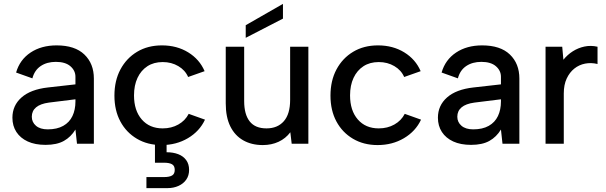

<svg xmlns="http://www.w3.org/2000/svg" viewBox="-20 -741 3124 990"><path d="M377 0 369 -73Q346 -35 309.5 -14.5Q273 6 215 6Q161 6 123 -11.5Q85 -29 64.5 -60.5Q44 -92 44 -134Q44 -197 91 -238.5Q138 -280 227 -290L369 -306V-345Q369 -377 343 -399.5Q317 -422 268 -422Q222 -422 190 -400.5Q158 -379 147 -337L63 -367Q82 -433 137.5 -470Q193 -507 272 -507Q366 -507 415 -460Q464 -413 464 -336V0ZM369 -229 232 -212Q188 -206 166 -187.5Q144 -169 144 -139Q144 -111 165.5 -92.5Q187 -74 226 -74Q274 -74 306 -92Q338 -110 353.5 -142.5Q369 -175 369 -218Z M839 44Q873 44 899 54Q925 64 940 84.5Q955 105 955 135Q955 164 940.5 185Q926 206 900.5 217.5Q875 229 844 229H735V172H826Q853 172 867 164Q881 156 881 135Q881 114 867 106Q853 98 826 98H779V-11H839ZM813 7Q741 7 686 -25.5Q631 -58 600.5 -115Q570 -172 570 -248Q570 -325 601 -383Q632 -441 687 -474Q742 -507 815 -507Q892 -507 950.5 -471Q1009 -435 1035 -374L950 -344Q935 -379 899.5 -400Q864 -421 819 -421Q773 -421 740 -399.5Q707 -378 689 -339.5Q671 -301 671 -249Q671 -171 711 -125Q751 -79 819 -79Q864 -79 899.5 -99Q935 -119 953 -154L1037 -124Q1009 -64 949 -28.5Q889 7 813 7Z M1439 -721V-645L1247 -546V-611ZM1570 0H1484L1477 -59Q1453 -27 1416.5 -10Q1380 7 1335 7Q1277 7 1234 -17.5Q1191 -42 1167.5 -89.5Q1144 -137 1144 -208V-500H1239V-220Q1239 -151 1267.5 -115Q1296 -79 1354 -79Q1411 -79 1443.5 -116Q1476 -153 1476 -226V-500H1570Z M1927 7Q1855 7 1800 -25.5Q1745 -58 1714.5 -115Q1684 -172 1684 -248Q1684 -325 1715 -383Q1746 -441 1801 -474Q1856 -507 1929 -507Q2006 -507 2064.5 -471Q2123 -435 2149 -374L2064 -344Q2049 -379 2013.5 -400Q1978 -421 1933 -421Q1887 -421 1854 -399.5Q1821 -378 1803 -339.5Q1785 -301 1785 -249Q1785 -171 1825 -125Q1865 -79 1933 -79Q1978 -79 2013.5 -99Q2049 -119 2067 -154L2151 -124Q2123 -64 2063 -28.5Q2003 7 1927 7Z M2571 0 2563 -73Q2540 -35 2503.5 -14.5Q2467 6 2409 6Q2355 6 2317 -11.5Q2279 -29 2258.5 -60.5Q2238 -92 2238 -134Q2238 -197 2285 -238.5Q2332 -280 2421 -290L2563 -306V-345Q2563 -377 2537 -399.5Q2511 -422 2462 -422Q2416 -422 2384 -400.5Q2352 -379 2341 -337L2257 -367Q2276 -433 2331.5 -470Q2387 -507 2466 -507Q2560 -507 2609 -460Q2658 -413 2658 -336V0ZM2563 -229 2426 -212Q2382 -206 2360 -187.5Q2338 -169 2338 -139Q2338 -111 2359.5 -92.5Q2381 -74 2420 -74Q2468 -74 2500 -92Q2532 -110 2547.5 -142.5Q2563 -175 2563 -218Z M2793 -500H2879L2885 -433Q2906 -459 2933.5 -476.5Q2961 -494 2993.5 -501Q3026 -508 3061 -500V-411Q3028 -419 2997 -413Q2966 -407 2941.5 -387.5Q2917 -368 2902 -336Q2887 -304 2887 -259V0H2793Z"/></svg>

Font: Albert Sans Medium
Style: Regular
Weight: 500
Designer: Andreas Rasmussen
Foundry: a.Foundry
Version: Version 1.025